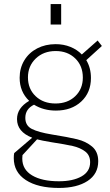

<svg xmlns="http://www.w3.org/2000/svg" viewBox="-20 -717 541 948"><path d="M48 64Q48 48 50 39L139 -37Q64 -66 64 -129Q64 -184 124 -219Q77 -264 77 -333Q77 -381 100 -419Q123 -457 163.5 -478Q204 -499 255 -499Q294 -499 327.5 -485.5Q361 -472 384 -448L462 -517L483 -490L406 -420Q429 -382 429 -332Q429 -260 381 -215.5Q333 -171 256 -171Q195 -171 148 -200Q105 -179 105 -135Q105 -97 137 -80.5Q169 -64 236 -53Q317 -40 360.5 -29.5Q404 -19 434.5 6.5Q465 32 465 79Q465 142 412.5 176.5Q360 211 271 211Q167 211 107.5 172Q48 133 48 64ZM389 -334Q389 -392 351.5 -428.5Q314 -465 255 -465Q195 -465 156.5 -428Q118 -391 118 -335Q118 -278 156 -242Q194 -206 254 -206Q314 -206 351.5 -242Q389 -278 389 -334ZM271 178Q340 178 382.5 154Q425 130 425 84Q425 49 400 30.5Q375 12 339.5 4Q304 -4 233 -15Q185 -23 163 -29L91 49Q90 55 90 66Q90 120 138.5 149Q187 178 271 178ZM230 -697H282V-596H230Z"/></svg>

Font: Hanken Grotesk ExtraLight
Style: Regular
Weight: 200
Designer: Alfredo Marco Pradil
Foundry: Hanken Design Co.
Version: Version 3.014